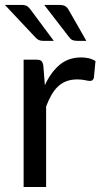

<svg xmlns="http://www.w3.org/2000/svg" viewBox="-24 -744 408 764"><path d="M154.5 -405Q178.5 -457 213.5 -486.2Q248.5 -515.5 299 -515.5Q315 -515.5 329.8 -512Q344.5 -508.5 356 -501L349.5 -434.5Q346.5 -422 334.5 -422Q327.5 -422 314 -425Q300.5 -428 283.5 -428Q259.5 -428 240.8 -421Q222 -414 207.2 -400.2Q192.5 -386.5 180.8 -366.2Q169 -346 159.5 -320V0H70V-506.5H121Q135.5 -506.5 141 -501Q146.5 -495.5 148.5 -482ZM211 -724.5Q227.5 -724.5 236 -719.2Q244.5 -714 250.5 -702.5L319.5 -581.5H282.5Q272 -581.5 264.8 -584.5Q257.5 -587.5 251.5 -595.5L152 -724.5ZM60.5 -724.5Q77 -724.5 84.8 -719Q92.5 -713.5 100 -702.5L190 -581.5H147Q137 -581.5 130.2 -584.8Q123.5 -588 116.5 -595.5L-4.5 -724.5Z"/></svg>

Font: Lato-Regular
Style: Regular
Weight: 400
Designer: Lukasz Dziedzic with Adam Twardoch and Botio Nikoltchev
Foundry: tyPoland Lukasz Dziedzic
Version: Version 2.015; 2015-08-06; http://www.latofonts.com/